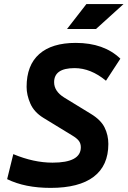

<svg xmlns="http://www.w3.org/2000/svg" viewBox="-20 -914 627 944"><path d="M229 9.8Q102.5 9.8 15.1 -33.2L45.4 -156.2Q145.5 -114.3 238.3 -114.3Q377.4 -114.3 377.4 -189.9Q377.4 -208.5 367.7 -221.4Q357.9 -234.4 335 -248L193.4 -334.5Q147.5 -362.8 129.2 -404.8Q110.8 -446.8 110.8 -486.8Q110.8 -593.3 172.9 -648.2Q234.9 -703.1 352.5 -703.1Q491.2 -703.1 571.8 -625.5L501 -517.1Q426.3 -579.1 346.7 -579.1Q246.1 -579.1 246.1 -509.8Q246.1 -465.3 295.4 -434.6L426.3 -354.5Q475.6 -324.7 494.1 -287.4Q512.7 -250 512.7 -206.1Q512.7 -99.6 440.7 -44.9Q368.7 9.8 229 9.8ZM309.6 -771.5 404.8 -894H587.4L452.1 -771.5Z"/></svg>

Font: CaskaydiaCove NF
Style: Bold Italic
Weight: 700
Italic angle: -10°
Designer: Aaron Bell
Foundry: Saja Typeworks
Version: Version 2111.001; VTT 6.35;Nerd Fonts 3.2.1